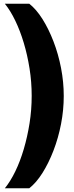

<svg xmlns="http://www.w3.org/2000/svg" viewBox="-20 -758 398 1030"><path d="M6 252Q36 215 62 161.5Q88 108 107.5 42Q127 -24 138.5 -96.5Q150 -169 150 -244Q150 -318 138.5 -390.5Q127 -463 107.5 -528Q88 -593 62 -647Q36 -701 6 -738H137Q175 -708 208 -655.5Q241 -603 267 -535.5Q293 -468 307.5 -393Q322 -318 322 -243Q322 -168 307.5 -93Q293 -18 267 49.5Q241 117 208 169.5Q175 222 137 252Z"/></svg>

Font: Gantari Black
Style: Regular
Weight: 900
Version: Version 1.000